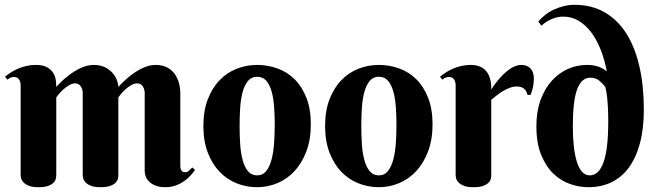

<svg xmlns="http://www.w3.org/2000/svg" viewBox="-20 -780 2762 808"><path d="M478 -43Q478 -36.6 476.1 -27.8Q474.1 -19 466.6 -11.2Q459 -3.4 443.8 2.2Q428.7 7.8 402.8 7.8Q377 7.8 362.1 1.7Q347.2 -4.4 339.6 -12.7Q332 -21 330.1 -29.8Q328.1 -38.6 328.1 -43.9V-389.2Q328.1 -396 326.2 -403.1Q324.2 -410.2 320.3 -416Q316.4 -421.9 310.5 -425.5Q304.7 -429.2 296.9 -429.2Q283.7 -429.2 271 -421.6Q258.3 -414.1 247.3 -404.3Q236.3 -394.5 228.3 -384.8Q220.2 -375 216.8 -370.1V-43Q216.8 -36.6 214.8 -27.8Q212.9 -19 205.3 -11.2Q197.8 -3.4 182.9 2.2Q168 7.8 142.1 7.8Q116.2 7.8 101.3 1.7Q86.4 -4.4 78.6 -12.7Q70.8 -21 68.8 -29.8Q66.9 -38.6 66.9 -43.9V-420.9Q66.9 -435.1 60.3 -445.6Q53.7 -456.1 38.1 -456.1Q29.8 -456.1 23.9 -453.1Q18.1 -450.2 11.2 -444.8L1 -457Q12.2 -466.3 26.1 -475.3Q40 -484.4 56.2 -491.2Q72.3 -498 90.8 -502.4Q109.4 -506.8 129.9 -506.8Q161.6 -506.8 179.2 -496.3Q196.8 -485.8 205.1 -471.2Q213.4 -456.5 215.1 -440.7Q216.8 -424.8 216.8 -414.1Q239.7 -439.9 266.1 -460.4Q276.9 -469.2 289.8 -477.5Q302.7 -485.8 316.4 -492.4Q330.1 -499 344.7 -502.9Q359.4 -506.8 374 -506.8Q402.3 -506.8 422.4 -496.6Q442.4 -486.3 454.6 -471.9Q466.8 -457.5 472.4 -441.7Q478 -425.8 478 -414.1Q501.5 -439.9 527.3 -460.4Q538.1 -469.2 550.8 -477.5Q563.5 -485.8 577.4 -492.4Q591.3 -499 605.7 -502.9Q620.1 -506.8 634.8 -506.8Q663.1 -506.8 683.1 -496.3Q703.1 -485.8 715.3 -468.8Q727.5 -451.7 733.2 -430.2Q738.8 -408.7 738.8 -387.2V-85Q738.8 -80.6 739.3 -75.4Q739.7 -70.3 741.7 -65.7Q743.7 -61 747.8 -58.1Q752 -55.2 758.8 -55.2Q768.1 -55.2 775.4 -61.8Q782.7 -68.4 789.1 -75.2L800.8 -64.9Q793.9 -54.7 782.7 -42.2Q771.5 -29.8 756.1 -18.6Q740.7 -7.3 720.5 0.2Q700.2 7.8 674.8 7.8Q653.3 7.8 637.5 2.2Q621.6 -3.4 610.6 -12.9Q599.6 -22.5 594.2 -35.4Q588.9 -48.3 588.9 -63V-389.2Q588.9 -396 586.9 -403.1Q585 -410.2 581.3 -416Q577.6 -421.9 571.8 -425.5Q565.9 -429.2 558.1 -429.2Q544.9 -429.2 532 -421.6Q519 -414.1 508.1 -404.3Q497.1 -394.5 489.3 -384.8Q481.4 -375 478 -370.1Z M835.9 -250Q835.9 -314 854.5 -362.1Q873 -410.2 904.1 -442.4Q935.1 -474.6 976.1 -490.7Q1017.1 -506.8 1062 -506.8Q1106.9 -506.8 1147.9 -491.9Q1189 -477.1 1220 -446.3Q1251 -415.5 1269.5 -368.4Q1288.1 -321.3 1288.1 -256.8Q1288.1 -192.9 1269.5 -143.6Q1251 -94.2 1220 -60.5Q1189 -26.9 1147.9 -9.5Q1106.9 7.8 1062 7.8Q1017.1 7.8 976.1 -8.5Q935.1 -24.9 904.1 -57.1Q873 -89.4 854.5 -137.7Q835.9 -186 835.9 -250ZM1136.2 -254.9Q1136.2 -293.9 1133.5 -330.3Q1130.9 -366.7 1123 -395Q1115.2 -423.3 1100.6 -440.2Q1085.9 -457 1062 -457Q1038.1 -457 1023.4 -439.2Q1008.8 -421.4 1001 -392.3Q993.2 -363.3 990.7 -326.2Q988.3 -289.1 988.3 -250Q988.3 -210.9 990.7 -173.6Q993.2 -136.2 1001 -106.9Q1008.8 -77.6 1023.4 -59.8Q1038.1 -42 1062 -42Q1085.9 -42 1100.6 -60.5Q1115.2 -79.1 1123 -109.4Q1130.9 -139.6 1133.5 -177.7Q1136.2 -215.8 1136.2 -254.9Z M1348.1 -250Q1348.1 -314 1366.7 -362.1Q1385.3 -410.2 1416.3 -442.4Q1447.3 -474.6 1488.3 -490.7Q1529.3 -506.8 1574.2 -506.8Q1619.1 -506.8 1660.2 -491.9Q1701.2 -477.1 1732.2 -446.3Q1763.2 -415.5 1781.7 -368.4Q1800.3 -321.3 1800.3 -256.8Q1800.3 -192.9 1781.7 -143.6Q1763.2 -94.2 1732.2 -60.5Q1701.2 -26.9 1660.2 -9.5Q1619.1 7.8 1574.2 7.8Q1529.3 7.8 1488.3 -8.5Q1447.3 -24.9 1416.3 -57.1Q1385.3 -89.4 1366.7 -137.7Q1348.1 -186 1348.1 -250ZM1648.4 -254.9Q1648.4 -293.9 1645.8 -330.3Q1643.1 -366.7 1635.3 -395Q1627.4 -423.3 1612.8 -440.2Q1598.1 -457 1574.2 -457Q1550.3 -457 1535.6 -439.2Q1521 -421.4 1513.2 -392.3Q1505.4 -363.3 1502.9 -326.2Q1500.5 -289.1 1500.5 -250Q1500.5 -210.9 1502.9 -173.6Q1505.4 -136.2 1513.2 -106.9Q1521 -77.6 1535.6 -59.8Q1550.3 -42 1574.2 -42Q1598.1 -42 1612.8 -60.5Q1627.4 -79.1 1635.3 -109.4Q1643.1 -139.6 1645.8 -177.7Q1648.4 -215.8 1648.4 -254.9Z M2047.4 -403.8Q2065.9 -432.1 2086.9 -455.1Q2095.7 -464.8 2106 -474.1Q2116.2 -483.4 2127.2 -490.7Q2138.2 -498 2149.9 -502.4Q2161.6 -506.8 2173.3 -506.8Q2198.2 -506.8 2212.4 -491.9Q2226.6 -477.1 2226.6 -450.2Q2226.6 -433.6 2223.9 -418.2Q2221.2 -402.8 2213.4 -380.9H2199.7Q2196.8 -396 2186 -406Q2175.3 -416 2154.8 -416Q2139.6 -416 2125 -410.4Q2110.4 -404.8 2096.4 -396.5Q2082.5 -388.2 2070.1 -378.4Q2057.6 -368.7 2047.4 -359.9V-43Q2047.4 -36.6 2045.4 -27.8Q2043.5 -19 2035.9 -11.2Q2028.3 -3.4 2013.4 2.2Q1998.5 7.8 1972.7 7.8Q1946.8 7.8 1931.9 1.7Q1917 -4.4 1909.2 -12.7Q1901.4 -21 1899.4 -29.8Q1897.5 -38.6 1897.5 -43.9V-420.9Q1897.5 -435.1 1890.9 -445.6Q1884.3 -456.1 1868.7 -456.1Q1860.4 -456.1 1854.5 -453.1Q1848.6 -450.2 1841.8 -444.8L1831.5 -457Q1842.8 -466.3 1856.7 -475.3Q1870.6 -484.4 1886.7 -491.2Q1902.8 -498 1921.4 -502.4Q1939.9 -506.8 1960.4 -506.8Q1981.4 -506.8 1996.3 -501.2Q2011.2 -495.6 2020.8 -486.6Q2030.3 -477.5 2035.6 -466.3Q2041 -455.1 2043.7 -443.6Q2046.4 -432.1 2046.9 -421.6Q2047.4 -411.1 2047.4 -403.8Z M2539.6 -265.1Q2539.6 -270.5 2539.6 -286.9Q2539.6 -303.2 2538.6 -324.5Q2537.6 -345.7 2535.2 -369.6Q2532.7 -393.6 2527.3 -414.1Q2515.6 -429.2 2501.2 -441.2Q2486.8 -453.1 2464.4 -453.1Q2426.3 -453.1 2408.4 -403.3Q2390.6 -353.5 2390.6 -249Q2390.6 -203.1 2394.8 -165Q2398.9 -127 2407.5 -99.6Q2416 -72.3 2429.4 -57.1Q2442.9 -42 2461.4 -42Q2539.6 -42 2539.6 -265.1ZM2533.7 -480Q2524.4 -528.8 2507.8 -571Q2491.2 -613.3 2468 -644Q2444.8 -674.8 2415.3 -692.4Q2385.7 -710 2351.6 -710Q2332 -710 2316.2 -705.1Q2300.3 -700.2 2288.6 -693.6Q2276.9 -687 2269.3 -680.9Q2261.7 -674.8 2258.3 -671.9L2245.6 -689Q2257.3 -704.1 2274.2 -717.3Q2291 -730.5 2311 -739.7Q2331.1 -749 2353.3 -754.4Q2375.5 -759.8 2397.5 -759.8Q2469.7 -759.8 2524.4 -728.3Q2579.1 -696.8 2615.7 -639.2Q2652.3 -581.5 2670.9 -500Q2689.5 -418.5 2689.5 -318.8Q2689.5 -238.3 2673.1 -177.2Q2656.7 -116.2 2626.5 -75Q2596.2 -33.7 2553 -12.9Q2509.8 7.8 2455.6 7.8Q2418 7.8 2379.2 -5.6Q2340.3 -19 2308.8 -49.3Q2277.3 -79.6 2257.3 -128.7Q2237.3 -177.7 2237.3 -249Q2237.3 -310.5 2254.6 -358.4Q2272 -406.2 2301.3 -439.2Q2330.6 -472.2 2369.1 -489.5Q2407.7 -506.8 2450.7 -506.8Q2467.3 -506.8 2480.5 -504.2Q2493.7 -501.5 2503.4 -497.6Q2513.2 -493.7 2520.5 -489Q2527.8 -484.4 2533.7 -480Z"/></svg>

Font: Berkshire Swash
Style: Regular
Weight: 700
Designer: Astigmatic (AOETI)
Foundry: Astigmatic (AOETI)
Version: Version 1.000